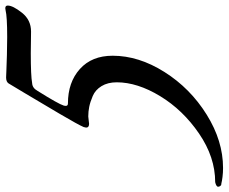

<svg xmlns="http://www.w3.org/2000/svg" viewBox="-130 -704 843 708"><g transform="rotate(-90 291.0 -349.5)"><path d="M264 -520Q342 -520 391 -476Q440 -432 440 -355Q440 -259 380 -164Q320 -69 223 -8.5Q126 52 26 52Q9 52 -7 50Q-23 48 -30 46L-37 45Q-43 40 -43 34Q-43 30 -38.5 27.5Q-34 25 -30 24L-26 23Q66 23 153 -36.5Q240 -96 291 -180Q342 -264 342 -340Q342 -373 328 -396Q314 -419 291.5 -428.5Q269 -438 251.5 -441.5Q234 -445 216 -445Q211 -445 202 -443.5Q193 -442 189 -442Q175 -442 175 -453L177 -462Q185 -481 225.5 -550Q266 -619 302 -679L338 -739Q344 -748 360 -748L384 -747Q407 -746 442.5 -745Q478 -744 509 -744Q584 -744 608 -750Q612 -751 615 -751Q625 -751 625 -742Q625 -723 598.5 -689.5Q572 -656 529 -656Q513 -656 487 -656.5Q461 -657 450 -657Q366 -657 339 -652Q321 -651 311 -633Q262 -555 256 -535Q255 -531 255 -528Q255 -520 264 -520Z"/></g></svg>

Font: Aguafina Script
Style: Regular
Weight: 400
Designer: Angel Koziupa and Alejandro Paul
Foundry: Angel Koziupa and Alejandro Paul
Version: Version 1.000